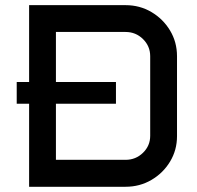

<svg xmlns="http://www.w3.org/2000/svg" viewBox="-20 -714 755 734"><path d="M43.9 -400.4H91.3V-694.3H460Q514.2 -694.3 558.8 -668Q603.5 -641.6 630.1 -597.4Q656.7 -553.2 656.7 -499V-193.4Q656.7 -140.1 630.1 -96.2Q603.5 -52.2 558.8 -26.1Q514.2 0 460 0H91.3V-317.4H43.9ZM460 -103Q499 -103 526.6 -129.9Q554.2 -156.7 554.2 -194.8V-499Q554.2 -537.6 526.6 -564.7Q499 -591.8 460 -591.8H193.8V-400.4H423.3V-317.4H193.8V-103Z"/></svg>

Font: Anta
Style: Regular
Weight: 400
Designer: Sergej Lebedev
Foundry: Sergej Lebedev
Version: Version 1.000; ttfautohint (v1.8.4.7-5d5b)